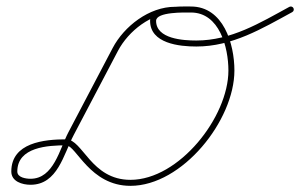

<svg xmlns="http://www.w3.org/2000/svg" viewBox="-20 -579 950 608"><path d="M534 -557.5C534 -557.5 534 -557.5 534 -557.5C452.5 -557.5 373.1 -496.1 336.7 -426.8C290 -337.9 243.2 -249 196.5 -160C168.7 -107.1 150.2 -12.9 76.6 -12.9C62.4 -12.9 34.8 -16.7 34.8 -35.9C34.8 -113.7 132.4 -118.8 189.5 -118.8C221.1 -118.8 264.3 9.5 393 9.5C557.3 9.5 722.3 -197.6 722.3 -355.7C722.3 -439.8 687.6 -558.4 584.5 -558.4C551.9 -558.4 455.3 -562.8 455.3 -513C455.3 -441.2 548.1 -431.7 601.6 -431.7C715.6 -431.7 809 -488.1 905.4 -540.6C910 -543.1 911.7 -548.8 909.2 -553.5C906.7 -558.1 900.9 -559.8 896.3 -557.3C803 -506.4 712 -450.7 601.6 -450.7C560.7 -450.7 474.3 -455.6 474.3 -513C474.3 -542.1 565.9 -539.4 584.5 -539.4C675.4 -539.4 703.3 -428.3 703.3 -355.7C703.3 -208.2 546.8 -9.5 393 -9.5C268 -9.5 242.1 -137.8 189.5 -137.8C120.1 -137.8 15.8 -127.4 15.8 -35.9C15.8 -4.1 50.6 6.1 76.6 6.1C162.5 6.1 181.3 -90.3 213.3 -151.2C260 -240.1 306.8 -329 353.5 -417.9C386.7 -481 459.6 -538.5 534 -538.5C539.2 -538.5 543.5 -542.8 543.5 -548C543.5 -553.2 539.2 -557.5 534 -557.5Z"/></svg>

Font: FRB American Cursive Extralight
Style: Italic
Weight: 200
Italic angle: -25°
Version: Version 2.0;Modular Font Editor K font №1